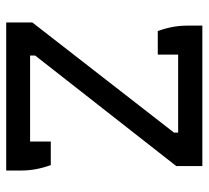

<svg xmlns="http://www.w3.org/2000/svg" viewBox="-46 -610 656 603"><g transform="rotate(90 281.5 -308.0)"><path d="M50 -82 396 -527V-540H151V-476H77Q60 -523 60 -567V-616H501V-534L154 -91V-75H424V-140H498Q515 -93 515 -49V0H50Z"/></g></svg>

Font: Athiti Medium
Style: Regular
Weight: 500
Designer: CadsonDemak Team
Foundry: CadsonDemak
Version: Version 1.032